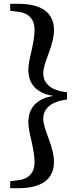

<svg xmlns="http://www.w3.org/2000/svg" viewBox="-20 -819 420 1017"><path d="M335 -292Q209 -275 209 -188Q209 -158 238 -84Q266 -10 266 37Q266 178 73 178H34V141L66 137Q163 129 163 39Q163 0 147 -71Q130 -141 130 -169Q130 -289 263 -311Q130 -332 130 -452Q130 -480 147 -550Q163 -621 163 -660Q163 -750 66 -758L34 -762V-799H73Q266 -799 266 -658Q266 -611 238 -537Q209 -463 209 -433Q209 -345 335 -330Z"/></svg>

Font: Source Han Serif JP
Style: Bold
Weight: 700
Designer: Ryoko NISHIZUKA  (kana & ideographs); Frank Grießhammer (Latin, Greek & Cyrillic); Wenlong ZHANG  (bopomofo); Sandoll Co
Foundry: Adobe Systems Incorporated
Version: Version 1.000;PS 1;hotconv 16.6.53;makeotf.lib2.5.65590